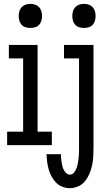

<svg xmlns="http://www.w3.org/2000/svg" viewBox="-20 -753 540 996"><path d="M415 -608Q403 -608 391 -611.5Q379 -615 370.5 -624Q362 -633 358.5 -645.5Q355 -658 355 -670Q355 -682 358.5 -694.5Q362 -707 370.5 -716Q379 -725 391 -729Q403 -733 415 -733Q428 -733 440 -729Q452 -725 460.5 -716Q469 -707 472.5 -694.5Q476 -682 476 -670Q476 -658 472.5 -645.5Q469 -633 460.5 -624Q452 -615 440 -611.5Q428 -608 415 -608ZM138 -608Q125 -608 113 -611.5Q101 -615 92.5 -624Q84 -633 80.5 -645.5Q77 -658 77 -670Q77 -682 80.5 -694.5Q84 -707 92.5 -716Q101 -725 113 -729Q125 -733 138 -733Q150 -733 162 -729Q174 -725 182.5 -716Q191 -707 194.5 -694.5Q198 -682 198 -670Q198 -658 194.5 -645.5Q191 -633 182.5 -624Q174 -615 162 -611.5Q150 -608 138 -608ZM342 223Q322 223 303 215.5Q284 208 270.5 194Q257 180 247.5 162.5Q238 145 232.5 125.5Q227 106 224.5 86.5Q222 67 221 47H296Q296 58 297 68Q298 78 299.5 88.5Q301 99 303.5 109Q306 119 311 128.5Q316 138 324 145.5Q332 153 342 153Q355 153 363.5 142.5Q372 132 376.5 120.5Q381 109 383.5 96Q386 83 387.5 70.5Q389 58 389.5 45.5Q390 33 390 20V-450H312V-520H465V20Q465 42 463.5 64Q462 86 457 108Q452 130 443 150.5Q434 171 420 188Q406 205 385 214Q364 223 342 223ZM17 0V-70H100V-450H26V-520H175V-70H249V0Z"/></svg>

Font: Iosevka Algr
Style: Regular
Weight: 400
Monospace: yes
Designer: Belleve Invis
Foundry: Belleve Invis
Version: Version 26.0.2; ttfautohint (v1.8.3)